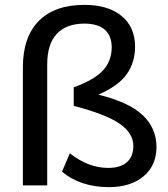

<svg xmlns="http://www.w3.org/2000/svg" viewBox="-20 -762 692 789"><path d="M623 -158Q623 -82 570 -37.5Q517 7 427 7Q369 7 319.5 -9.5Q270 -26 235 -57L267 -132Q343 -72 425 -72Q475 -72 501.5 -95.5Q528 -119 528 -162Q528 -214 472.5 -253Q417 -292 283 -327V-403Q370 -435 404.5 -474Q439 -513 439 -568Q439 -615 410.5 -640Q382 -665 327 -665Q253 -665 213.5 -623Q174 -581 174 -497V0H74V-485Q74 -610 139.5 -676Q205 -742 327 -742Q424 -742 479.5 -696.5Q535 -651 535 -570Q535 -506 501 -457.5Q467 -409 384 -373Q508 -343 565.5 -289.5Q623 -236 623 -158Z"/></svg>

Font: Muli SemiBold
Style: Regular
Weight: 600
Designer: Vernon Adams
Foundry: Vernon Adams
Version: Version 2.000